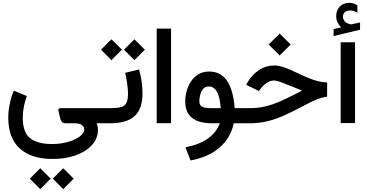

<svg xmlns="http://www.w3.org/2000/svg" viewBox="-20 -875 2603 1363"><path d="M170.4 -193.4Q157.2 -156.7 149.4 -117.7Q141.6 -78.6 141.6 -39.1Q141.6 63 193.1 105.2Q244.6 147.5 351.1 147.5Q410.2 147.5 462.2 132.6Q514.2 117.7 546.1 93.8Q578.1 69.8 578.1 42.5Q578.1 26.9 562 13.4Q545.9 0 507.8 0H446.3Q427.7 0 419.4 -9.5Q411.1 -19 407.7 -33.7L396 -82.5Q392.6 -97.2 396.5 -102.3Q400.4 -107.4 413.1 -107.4H711.4V0H665.5Q672.4 16.1 673.8 26.9Q675.3 37.6 675.3 45.9Q675.3 106.9 633.5 153.8Q591.8 200.7 518.8 227.1Q445.8 253.4 351.6 253.4Q203.6 253.4 121.1 179.7Q38.6 106 38.6 -39.6Q38.6 -83 49.1 -136.7Q59.6 -190.4 78.1 -231.4ZM355 393.1 428.7 319.3 502.9 393.1 428.7 467.8ZM191.9 393.1 265.6 319.3 339.8 393.1 265.6 467.8Z M967.3 -381.8Q979 -341.8 985.4 -296.6Q991.7 -251.5 991.7 -212.9Q991.7 -101.1 935.3 -50.5Q878.9 0 764.6 0H691.9V-107.4H764.6Q812 -107.4 838.9 -114.7Q865.7 -122.1 877.2 -144.5Q888.7 -167 888.7 -211.4Q888.7 -241.2 882.8 -282Q877 -322.8 868.7 -357.9ZM860.4 -522.5 934.1 -596.2 1008.3 -522.5 934.1 -447.8ZM697.3 -522.5 771 -596.2 845.2 -522.5 771 -447.8Z M1092.3 -671.9H1194.3V-0.5H1092.3Z M1465.3 -367.2Q1626 -367.2 1646 -107.4H1694.3V0H1639.2Q1617.7 103 1540.5 171.1Q1463.4 239.3 1332.5 264.2L1296.4 170.4Q1397.5 151.4 1458 106.7Q1518.6 62 1540 0H1482.4Q1391.1 0 1343 -38.6Q1294.9 -77.1 1294.9 -154.3Q1294.9 -191.4 1305.2 -229Q1315.4 -266.6 1336.2 -297.9Q1356.9 -329.1 1389.2 -348.1Q1421.4 -367.2 1465.3 -367.2ZM1546.9 -107.4Q1540.5 -190.9 1518.8 -226.1Q1497.1 -261.2 1460.9 -261.2Q1436 -261.2 1421.6 -243.4Q1407.2 -225.6 1401.1 -201.2Q1395 -176.8 1395 -156.7Q1395 -130.4 1411.9 -118.9Q1428.7 -107.4 1477.5 -107.4Z M1887.2 -559.1 1965.3 -636.7 2043.5 -559.1 1965.3 -481ZM1674.8 0V-107.4H1754.4Q1814 -107.4 1865.5 -120.1Q1917 -132.8 1970.2 -156.2Q2023.4 -179.7 2087.9 -212.9L2124.5 -231.9Q2114.7 -234.9 2101.3 -241Q2087.9 -247.1 2053.7 -260.7Q2003.9 -281.2 1972.2 -292.5Q1940.4 -303.7 1926.3 -303.7Q1901.4 -303.7 1877.2 -288.8Q1853 -273.9 1835.9 -252L1817.9 -228.5L1727.5 -273.4L1740.2 -294.9Q1771.5 -347.2 1820.1 -378.7Q1868.7 -410.2 1926.8 -410.2Q1959.5 -410.2 1997.6 -396.7Q2035.6 -383.3 2079.1 -362.3Q2132.3 -336.4 2170.4 -321Q2208.5 -305.7 2239.5 -298.3Q2270.5 -291 2302.7 -289.6L2301.8 -188.5Q2277.3 -185.5 2253.4 -178Q2229.5 -170.4 2196 -154.5Q2162.6 -138.7 2109.4 -110.4Q2049.8 -79.1 1993.7 -54Q1937.5 -28.8 1878.7 -14.4Q1819.8 0 1752.9 0Z M2401.9 -680.7Q2386.2 -696.3 2376.5 -715.8Q2366.7 -735.4 2366.7 -761.7Q2366.7 -780.8 2372.1 -795.9Q2377.4 -811 2386.7 -822.3Q2399.9 -838.4 2418.7 -846.7Q2437.5 -855 2457.5 -855Q2478 -855 2490.7 -850.1Q2503.4 -845.2 2517.1 -836.9L2517.6 -785.2Q2502.9 -793 2491 -796.9Q2479 -800.8 2464.4 -800.8Q2455.6 -800.8 2445.6 -798.1Q2435.5 -795.4 2427.7 -788.6Q2414.6 -776.9 2414.6 -755.4Q2415 -739.7 2425.5 -725.6Q2436 -711.4 2460 -704.6Q2462.4 -704.1 2464.8 -703.1Q2467.3 -702.1 2470.2 -702.1Q2472.7 -702.1 2474.6 -702.6L2536.1 -715.3V-664.1L2348.1 -619.1V-668.5ZM2398.4 -574.9H2500.5V-1.4H2398.4Z"/></svg>

Font: Vazir Medium
Style: Medium
Weight: 500
Designer: Saber Rastikerdar
Foundry: Saber Rastikerdar
Version: Version 30.0.0